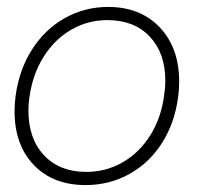

<svg xmlns="http://www.w3.org/2000/svg" viewBox="-20 -525 599 554"><path d="M22 -204Q22 -226 25 -248Q35 -323 72 -381.5Q109 -440 166.5 -472.5Q224 -505 292 -505Q385 -505 441 -446Q497 -387 497 -289Q497 -268 494 -245Q484 -170 447.5 -112.5Q411 -55 353.5 -23Q296 9 227 9Q133 9 77.5 -49Q22 -107 22 -204ZM454 -253Q457 -273 457 -292Q457 -372 412 -419.5Q367 -467 290 -467Q233 -467 185 -439Q137 -411 105.5 -360.5Q74 -310 65 -245Q62 -224 62 -206Q62 -125 107 -77Q152 -29 229 -29Q286 -29 334.5 -57Q383 -85 414.5 -136Q446 -187 454 -253Z"/></svg>

Font: Bellota Text Light
Style: Italic
Weight: 300
Italic angle: -7.5°
Designer: Kemie Guaida
Foundry: Kemie Guaida
Version: Version 4.001